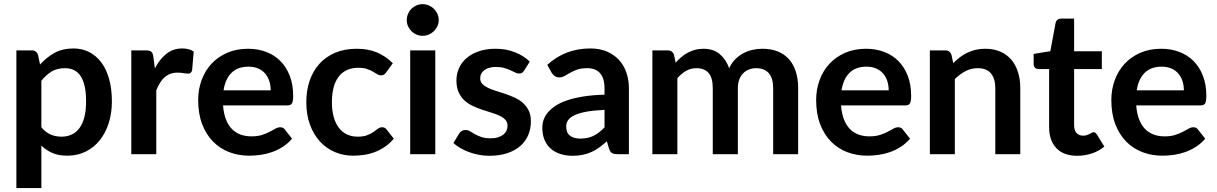

<svg xmlns="http://www.w3.org/2000/svg" viewBox="-20 -762 6014 949"><path d="M184.5 -133Q205.5 -107.5 230.2 -97Q255 -86.5 284 -86.5Q312 -86.5 334.5 -97Q357 -107.5 372.8 -129Q388.5 -150.5 397 -183.2Q405.5 -216 405.5 -260.5Q405.5 -305.5 398.2 -336.8Q391 -368 377.5 -387.5Q364 -407 344.8 -416Q325.5 -425 301 -425Q262.5 -425 235.5 -408.8Q208.5 -392.5 184.5 -363ZM178 -443Q209.5 -478.5 249.5 -500.5Q289.5 -522.5 343.5 -522.5Q385.5 -522.5 420.2 -505Q455 -487.5 480.2 -454.2Q505.5 -421 519.2 -372.2Q533 -323.5 533 -260.5Q533 -203 517.5 -154Q502 -105 473.2 -69Q444.5 -33 403.8 -12.8Q363 7.5 312.5 7.5Q269.5 7.5 239 -5.8Q208.5 -19 184.5 -42.5V167.5H61V-513H136.5Q160.5 -513 168 -490.5Z M745.5 -424Q769.5 -470 802.5 -496.2Q835.5 -522.5 880.5 -522.5Q916 -522.5 937.5 -507L929.5 -414.5Q927 -405.5 922.2 -401.8Q917.5 -398 909.5 -398Q902 -398 887.2 -400.5Q872.5 -403 858.5 -403Q838 -403 822 -397Q806 -391 793.2 -379.8Q780.5 -368.5 770.8 -352.5Q761 -336.5 752.5 -316V0H629V-513H701.5Q720.5 -513 728 -506.2Q735.5 -499.5 738 -482Z M1318 -315.5Q1318 -339.5 1311.2 -360.8Q1304.5 -382 1291 -398Q1277.5 -414 1256.8 -423.2Q1236 -432.5 1208.5 -432.5Q1155 -432.5 1124.2 -402Q1093.5 -371.5 1085 -315.5ZM1082.5 -241Q1085.5 -201.5 1096.5 -172.8Q1107.5 -144 1125.5 -125.2Q1143.5 -106.5 1168.2 -97.2Q1193 -88 1223 -88Q1253 -88 1274.8 -95Q1296.5 -102 1312.8 -110.5Q1329 -119 1341.2 -126Q1353.5 -133 1365 -133Q1380.5 -133 1388 -121.5L1423.5 -76.5Q1403 -52.5 1377.5 -36.2Q1352 -20 1324.2 -10.2Q1296.5 -0.5 1267.8 3.5Q1239 7.5 1212 7.5Q1158.5 7.5 1112.5 -10.2Q1066.5 -28 1032.5 -62.8Q998.5 -97.5 979 -148.8Q959.5 -200 959.5 -267.5Q959.5 -320 976.5 -366.2Q993.5 -412.5 1025.2 -446.8Q1057 -481 1102.8 -501Q1148.5 -521 1206 -521Q1254.5 -521 1295.5 -505.5Q1336.5 -490 1366 -460.2Q1395.5 -430.5 1412.2 -387.2Q1429 -344 1429 -288.5Q1429 -260.5 1423 -250.8Q1417 -241 1400 -241Z M1889 -404.5Q1883.5 -397.5 1878.2 -393.5Q1873 -389.5 1863 -389.5Q1853.5 -389.5 1844.5 -395.2Q1835.5 -401 1823 -408.2Q1810.5 -415.5 1793.2 -421.2Q1776 -427 1750.5 -427Q1718 -427 1693.5 -415.2Q1669 -403.5 1652.8 -381.5Q1636.5 -359.5 1628.5 -328.2Q1620.5 -297 1620.5 -257.5Q1620.5 -216.5 1629.2 -184.5Q1638 -152.5 1654.5 -130.8Q1671 -109 1694.5 -97.8Q1718 -86.5 1747.5 -86.5Q1777 -86.5 1795.2 -93.8Q1813.5 -101 1826 -109.8Q1838.5 -118.5 1847.8 -125.8Q1857 -133 1868.5 -133Q1883.5 -133 1891 -121.5L1926.5 -76.5Q1906 -52.5 1882 -36.2Q1858 -20 1832.2 -10.2Q1806.5 -0.5 1779.2 3.5Q1752 7.5 1725 7.5Q1677.5 7.5 1635.5 -10.2Q1593.5 -28 1562 -62Q1530.5 -96 1512.2 -145.2Q1494 -194.5 1494 -257.5Q1494 -314 1510.2 -362.2Q1526.5 -410.5 1558 -445.8Q1589.5 -481 1636 -501Q1682.5 -521 1743 -521Q1800.5 -521 1843.8 -502.5Q1887 -484 1921.5 -449.5Z M2131.5 -513V0H2007.5V-513ZM2148.5 -662.5Q2148.5 -646.5 2142 -632.5Q2135.5 -618.5 2124.8 -608Q2114 -597.5 2099.5 -591.2Q2085 -585 2068.5 -585Q2052.5 -585 2038.2 -591.2Q2024 -597.5 2013.5 -608Q2003 -618.5 1996.8 -632.5Q1990.5 -646.5 1990.5 -662.5Q1990.5 -679 1996.8 -693.5Q2003 -708 2013.5 -718.5Q2024 -729 2038.2 -735.2Q2052.5 -741.5 2068.5 -741.5Q2085 -741.5 2099.5 -735.2Q2114 -729 2124.8 -718.5Q2135.5 -708 2142 -693.5Q2148.5 -679 2148.5 -662.5Z M2570.5 -413Q2565.5 -405 2560 -401.8Q2554.5 -398.5 2546 -398.5Q2537 -398.5 2526.8 -403.5Q2516.5 -408.5 2503 -414.8Q2489.5 -421 2472.2 -426Q2455 -431 2431.5 -431Q2395 -431 2374.2 -415.5Q2353.5 -400 2353.5 -375Q2353.5 -358.5 2364.2 -347.2Q2375 -336 2392.8 -327.5Q2410.5 -319 2433 -312.2Q2455.5 -305.5 2478.8 -297.5Q2502 -289.5 2524.5 -279.2Q2547 -269 2564.8 -253.2Q2582.5 -237.5 2593.2 -215.5Q2604 -193.5 2604 -162.5Q2604 -125.5 2590.8 -94.2Q2577.5 -63 2551.5 -40.2Q2525.5 -17.5 2487.2 -4.8Q2449 8 2399 8Q2372.5 8 2347.2 3.2Q2322 -1.5 2298.8 -10Q2275.5 -18.5 2255.8 -30Q2236 -41.5 2221 -55L2249.5 -102Q2255 -110.5 2262.5 -115Q2270 -119.5 2281.5 -119.5Q2293 -119.5 2303.2 -113Q2313.5 -106.5 2327 -99Q2340.5 -91.5 2358.8 -85Q2377 -78.5 2405 -78.5Q2427 -78.5 2442.8 -83.8Q2458.5 -89 2468.8 -97.5Q2479 -106 2483.8 -117.2Q2488.5 -128.5 2488.5 -140.5Q2488.5 -158.5 2477.8 -170Q2467 -181.5 2449.2 -190Q2431.5 -198.5 2408.8 -205.2Q2386 -212 2362.2 -220Q2338.5 -228 2315.8 -238.8Q2293 -249.5 2275.2 -266Q2257.5 -282.5 2246.8 -306.5Q2236 -330.5 2236 -364.5Q2236 -396 2248.5 -424.5Q2261 -453 2285.2 -474.2Q2309.5 -495.5 2345.8 -508.2Q2382 -521 2429.5 -521Q2482.5 -521 2526 -503.5Q2569.5 -486 2598.5 -457.5Z M2968 -219Q2914.5 -216.5 2878 -209.8Q2841.5 -203 2819.5 -192.5Q2797.5 -182 2788 -168Q2778.5 -154 2778.5 -137.5Q2778.5 -105 2797.8 -91Q2817 -77 2848 -77Q2886 -77 2913.8 -90.8Q2941.5 -104.5 2968 -132.5ZM2685 -441.5Q2773.5 -522.5 2898 -522.5Q2943 -522.5 2978.5 -507.8Q3014 -493 3038.5 -466.8Q3063 -440.5 3075.8 -404Q3088.5 -367.5 3088.5 -324V0H3032.5Q3015 0 3005.5 -5.2Q2996 -10.5 2990.5 -26.5L2979.5 -63.5Q2960 -46 2941.5 -32.8Q2923 -19.5 2903 -10.5Q2883 -1.5 2860.2 3.2Q2837.5 8 2810 8Q2777.5 8 2750 -0.8Q2722.5 -9.5 2702.5 -27Q2682.5 -44.5 2671.5 -70.5Q2660.5 -96.5 2660.5 -131Q2660.5 -150.5 2667 -169.8Q2673.5 -189 2688.2 -206.5Q2703 -224 2726.5 -239.5Q2750 -255 2784.2 -266.5Q2818.5 -278 2864 -285.2Q2909.5 -292.5 2968 -294V-324Q2968 -375.5 2946 -400.2Q2924 -425 2882.5 -425Q2852.5 -425 2832.8 -418Q2813 -411 2798 -402.2Q2783 -393.5 2770.8 -386.5Q2758.5 -379.5 2743.5 -379.5Q2730.5 -379.5 2721.5 -386.2Q2712.5 -393 2707 -402Z M3204.5 0V-513H3280Q3304 -513 3311.5 -490.5L3319.5 -452.5Q3333 -467.5 3347.8 -480Q3362.5 -492.5 3379.2 -501.5Q3396 -510.5 3415.2 -515.8Q3434.5 -521 3457.5 -521Q3506 -521 3537.2 -494.8Q3568.5 -468.5 3584 -425Q3596 -450.5 3614 -468.8Q3632 -487 3653.5 -498.5Q3675 -510 3699.2 -515.5Q3723.5 -521 3748 -521Q3790.5 -521 3823.5 -508Q3856.5 -495 3879 -470Q3901.5 -445 3913.2 -409Q3925 -373 3925 -326.5V0H3801.5V-326.5Q3801.5 -375.5 3780 -400.2Q3758.5 -425 3717 -425Q3698 -425 3681.8 -418.5Q3665.5 -412 3653.2 -399.8Q3641 -387.5 3634 -369Q3627 -350.5 3627 -326.5V0H3503V-326.5Q3503 -378 3482.2 -401.5Q3461.5 -425 3421.5 -425Q3394.5 -425 3371.2 -411.8Q3348 -398.5 3328 -375.5V0Z M4372.5 -315.5Q4372.5 -339.5 4365.8 -360.8Q4359 -382 4345.5 -398Q4332 -414 4311.2 -423.2Q4290.5 -432.5 4263 -432.5Q4209.5 -432.5 4178.8 -402Q4148 -371.5 4139.5 -315.5ZM4137 -241Q4140 -201.5 4151 -172.8Q4162 -144 4180 -125.2Q4198 -106.5 4222.8 -97.2Q4247.5 -88 4277.5 -88Q4307.5 -88 4329.2 -95Q4351 -102 4367.2 -110.5Q4383.5 -119 4395.8 -126Q4408 -133 4419.5 -133Q4435 -133 4442.5 -121.5L4478 -76.5Q4457.5 -52.5 4432 -36.2Q4406.5 -20 4378.8 -10.2Q4351 -0.5 4322.2 3.5Q4293.5 7.5 4266.5 7.5Q4213 7.5 4167 -10.2Q4121 -28 4087 -62.8Q4053 -97.5 4033.5 -148.8Q4014 -200 4014 -267.5Q4014 -320 4031 -366.2Q4048 -412.5 4079.8 -446.8Q4111.5 -481 4157.2 -501Q4203 -521 4260.5 -521Q4309 -521 4350 -505.5Q4391 -490 4420.5 -460.2Q4450 -430.5 4466.8 -387.2Q4483.5 -344 4483.5 -288.5Q4483.5 -260.5 4477.5 -250.8Q4471.5 -241 4454.5 -241Z M4691.5 -450Q4707 -465.5 4724.2 -478.8Q4741.5 -492 4760.8 -501.2Q4780 -510.5 4802 -515.8Q4824 -521 4850 -521Q4892 -521 4924.5 -506.8Q4957 -492.5 4978.8 -466.8Q5000.5 -441 5011.8 -405.2Q5023 -369.5 5023 -326.5V0H4899.5V-326.5Q4899.5 -373.5 4878 -399.2Q4856.5 -425 4812.5 -425Q4780.5 -425 4752.5 -410.5Q4724.5 -396 4699.5 -371V0H4576V-513H4651.5Q4675.5 -513 4683 -490.5Z M5304 8Q5237 8 5201.2 -29.8Q5165.5 -67.5 5165.5 -134V-420.5H5113Q5103 -420.5 5096 -427Q5089 -433.5 5089 -446.5V-495.5L5171.5 -509L5197.5 -649Q5200 -659 5207 -664.5Q5214 -670 5225 -670H5289V-508.5H5426V-420.5H5289V-142.5Q5289 -118.5 5300.8 -105Q5312.5 -91.5 5333 -91.5Q5344.5 -91.5 5352.2 -94.2Q5360 -97 5365.8 -100Q5371.5 -103 5376 -105.8Q5380.5 -108.5 5385 -108.5Q5390.5 -108.5 5394 -105.8Q5397.5 -103 5401.5 -97.5L5438.5 -37.5Q5411.5 -15 5376.5 -3.5Q5341.5 8 5304 8Z M5831.5 -315.5Q5831.5 -339.5 5824.8 -360.8Q5818 -382 5804.5 -398Q5791 -414 5770.2 -423.2Q5749.5 -432.5 5722 -432.5Q5668.5 -432.5 5637.8 -402Q5607 -371.5 5598.5 -315.5ZM5596 -241Q5599 -201.5 5610 -172.8Q5621 -144 5639 -125.2Q5657 -106.5 5681.8 -97.2Q5706.5 -88 5736.5 -88Q5766.5 -88 5788.2 -95Q5810 -102 5826.2 -110.5Q5842.5 -119 5854.8 -126Q5867 -133 5878.5 -133Q5894 -133 5901.5 -121.5L5937 -76.5Q5916.5 -52.5 5891 -36.2Q5865.5 -20 5837.8 -10.2Q5810 -0.5 5781.2 3.5Q5752.5 7.5 5725.5 7.5Q5672 7.5 5626 -10.2Q5580 -28 5546 -62.8Q5512 -97.5 5492.5 -148.8Q5473 -200 5473 -267.5Q5473 -320 5490 -366.2Q5507 -412.5 5538.8 -446.8Q5570.5 -481 5616.2 -501Q5662 -521 5719.5 -521Q5768 -521 5809 -505.5Q5850 -490 5879.5 -460.2Q5909 -430.5 5925.8 -387.2Q5942.5 -344 5942.5 -288.5Q5942.5 -260.5 5936.5 -250.8Q5930.5 -241 5913.5 -241Z"/></svg>

Font: LatoLatin
Style: Bold
Weight: 700
Designer: Lukasz Dziedzic with Adam Twardoch and Botio Nikoltchev
Foundry: tyPoland Lukasz Dziedzic
Version: Version 2.015; 2015-08-06; http://www.latofonts.com/